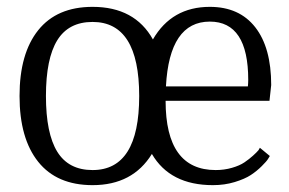

<svg xmlns="http://www.w3.org/2000/svg" viewBox="-20 -530 843 560"><path d="M250 10Q146 10 91.5 -58Q37 -126 37 -250Q37 -374 91.5 -442Q146 -510 250 -510Q373 -510 426 -415Q481 -510 592 -510Q678 -510 724.5 -450.5Q771 -391 771 -282L766 -236H463Q463 -34 609 -34Q634 -34 656.5 -40.5Q679 -47 693 -56.5Q707 -66 718 -76Q729 -86 734 -92L738 -99L767 -75Q765 -72 761.5 -66Q758 -60 743.5 -45.5Q729 -31 711.5 -19.5Q694 -8 664.5 1Q635 10 601 10Q476 10 423 -81Q367 10 250 10ZM464 -278H703Q704 -288 704 -297Q704 -467 592 -467Q474 -467 464 -278ZM250 -34Q386 -34 386 -250Q386 -466 250 -466Q180 -466 147 -412.5Q114 -359 114 -250Q114 -141 147 -87.5Q180 -34 250 -34Z"/></svg>

Font: Arsenal
Style: Regular
Weight: 400
Designer: Andrij Shevchenko
Foundry: Stairsfor
Version: Version 2.001;PS 002.001;hotconv 1.0.88;makeotf.lib2.5.64775